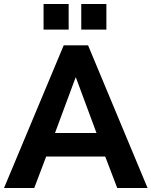

<svg xmlns="http://www.w3.org/2000/svg" viewBox="-27 -947 763 967"><path d="M145.5 0 205.6 -158.7H502.9L563.5 0H716.3L416.5 -718.8H293.9L-6.8 0ZM318.8 -797.9V-926.8H192.4V-797.9ZM508.8 -797.9V-926.8H382.3V-797.9ZM355.5 -556.2 459 -277.3H250L353.5 -556.2Z"/></svg>

Font: Winston
Style: Bold
Weight: 700
Designer: Vernon Adams, Kim Jin-seong, David Berlow, Cristiano Sobral
Foundry: The Winston Project Authors
Version: Version 3.004